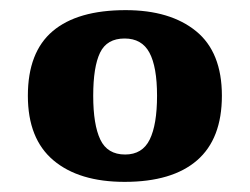

<svg xmlns="http://www.w3.org/2000/svg" viewBox="-20 -739 493 379"><path d="M226 -380Q136 -380 85.5 -422.5Q35 -465 35 -550Q35 -636 84 -677.5Q133 -719 228 -719Q316 -719 367 -677.5Q418 -636 418 -550Q418 -465 369 -422.5Q320 -380 226 -380ZM227 -434Q261 -434 275.5 -463.5Q290 -493 290 -550Q290 -607 275 -635Q260 -663 226 -663Q191 -663 177.5 -635Q164 -607 164 -550Q164 -493 178 -463.5Q192 -434 227 -434Z"/></svg>

Font: Noto Serif Armenian ExtraBold
Style: Regular
Weight: 800
Version: Version 2.007